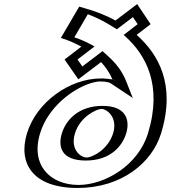

<svg xmlns="http://www.w3.org/2000/svg" viewBox="-20 -917 846 952"><path d="M326.8 -256C348.5 -327 416.8 -377 483.8 -377C547.8 -377 585.1 -329 567.3 -261L565.8 -256C544.4 -186 479.1 -136 410.1 -136C338.1 -136 305.4 -186 326.8 -256ZM138.8 -256C190.1 -424 369.9 -528 479.9 -528C493.9 -528 540.9 -528 565 -512C546.4 -559 516 -597 483.2 -627L375.1 -545L321.7 -622L402.6 -684C348.8 -714 304.2 -725 304.2 -725L392 -875C392 -875 471.2 -856 558 -803L653 -875L705.2 -797L637.3 -745C742.5 -651 827.8 -498 753.8 -256C705.5 -98 541.9 15 364.9 15C179.9 15 90.5 -98 138.8 -256ZM311.8 -256C288 -178.3 325.5 -121 405.5 -121C482.5 -121 557 -178.1 580.8 -256L582.4 -261.3C602.4 -337.8 560.3 -392 488.3 -392C413.4 -392 336 -335.2 311.8 -256ZM153.8 -256C202.3 -414.7 373.1 -513 475.3 -513C489.2 -513 534 -512 553.8 -498.9L601 -467.5L579.9 -520.6C560.6 -569.4 529.3 -608.5 495.6 -639.2L487.6 -646.5L381.7 -566.1L342.9 -622L429.6 -688.4L413.2 -697.5C376 -718.3 342.6 -730.3 325.9 -735.6L397 -856.9C422.9 -849.2 482.7 -828.9 547.1 -789.7L555.2 -784.7L646.3 -853.7L684.1 -797.1L613.4 -743L624.9 -732.7C728.3 -640.4 810.9 -491.9 738.8 -256C693.4 -107.5 540.1 0 369.5 0C190.9 0 108.3 -107.4 153.8 -256ZM311.8 -256C336 -335.2 413.4 -392 488.3 -392C560.3 -392 602.4 -337.8 582.4 -261.3L580.8 -256C557 -178.1 482.5 -121 405.5 -121C325.5 -121 288 -178.3 311.8 -256ZM153.8 -256C108.3 -107.4 190.9 0 369.5 0C540.1 0 693.4 -107.5 738.8 -256C810.9 -491.9 728.3 -640.4 624.9 -732.7L613.4 -743L684.1 -797.1L646.3 -853.7L555.2 -784.7L547.1 -789.7C482.7 -828.9 422.9 -849.2 397 -856.9L325.9 -735.6C342.6 -730.3 376 -718.3 413.2 -697.5L429.6 -688.4L342.9 -622L381.7 -566.1L487.6 -646.5L495.6 -639.2C529.3 -608.5 560.6 -569.4 579.9 -520.6L601 -467.5L553.8 -498.9C534 -512 489.2 -513 475.3 -513C373.1 -513 202.3 -414.7 153.8 -256ZM326.8 -256C305.4 -186.1 338.2 -136 410.1 -136C479 -136 544.4 -186.1 565.8 -256L567.3 -261C584.7 -329 548.1 -377 483.8 -377C416.8 -377 348.5 -327 326.8 -256ZM138.8 -256C90.5 -98 179.9 15 364.9 15C541.9 15 705.5 -98 753.8 -256C827.7 -498 742.5 -651 637.3 -745L705.2 -797L653 -875L558 -803C492.6 -842.9 431.9 -863.5 405.3 -871.3L392.2 -875.2L304.3 -725.3L317.3 -721.2C333.5 -716 366.2 -704.3 402.6 -684L321.7 -622L375.1 -545L483.2 -627C513.7 -599.1 546.5 -558.8 565 -512C543.9 -526 494.3 -528 479.9 -528C369.9 -528 190.1 -424 138.8 -256ZM286.8 -256C266.5 -189.6 283.4 -121 405.5 -121C524.9 -121 585.5 -189.6 605.8 -256L607.3 -261.1C624.3 -326 602.4 -392 488.3 -392C370.9 -392 307.4 -323.6 286.8 -256ZM178.8 -256C218.4 -385.6 338.1 -474.3 425.4 -503.1C449.2 -510.9 466.5 -513 475.3 -513C488.7 -513 515.7 -512.6 529.4 -503.6L638.4 -431.2L604.9 -515.8C585.8 -563.9 554.6 -603 520.7 -634L488.5 -663.5L388.3 -587.5L364.4 -622L448.8 -686.6L436.9 -693.3C400.8 -713.4 366.9 -726.1 348.5 -732L415.5 -846.5C444.4 -835.6 482.5 -818.9 523 -794.2L559.6 -771.8L639.1 -832.1L662.5 -797.1L593.1 -743.9L599.8 -737.9C702.4 -646.3 787.1 -496 713.8 -256C664.8 -95.8 499.2 0 369.5 0C231.5 0 129.8 -95.7 178.8 -256ZM351.8 -256C377 -338.6 459.4 -377 483.8 -377C505.6 -377 563.2 -340.8 542.4 -261.2L540.8 -256C515.9 -174.6 436.5 -136 410.1 -136C380.5 -136 326.9 -174.7 351.8 -256ZM657.6 -744.1 726.8 -797.1 660.2 -896.7 552.8 -815.3C497.6 -845.2 448.6 -861.7 424.2 -869L372.8 -884.2L281.7 -728.8L297.8 -723.7C311.9 -719.2 349.7 -704.6 383.4 -685.8L300.2 -622L368.4 -523.7L481.2 -609.2C503.6 -584.8 523 -556.9 537.1 -524C511.5 -527.8 490.9 -528 479.9 -528C326.3 -528 161.4 -411.9 113.8 -256C69 -109.7 139.5 15 364.9 15C582.7 15 734.1 -109.8 778.8 -256C852.9 -498.3 765.6 -647.6 657.6 -744.1Z"/></svg>

Font: Hussar Outliner
Style: Obl
Weight: 700
Foundry: Cannot Into Space Fonts
Version: Version 0.92